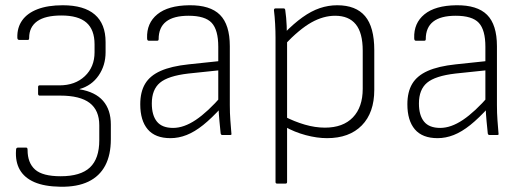

<svg xmlns="http://www.w3.org/2000/svg" viewBox="-20 -514 1999 731"><path d="M210 197Q149 196 111 179.5Q73 163 55.5 132.5Q38 102 41 58Q41 52 43 50Q45 48 48 48H80Q85 48 85 57Q85 106 113.5 131.5Q142 157 211 157Q287 157 322.5 123.5Q358 90 358 20V-37Q358 -94 321.5 -122Q285 -150 209 -150H130Q128 -150 126.5 -152Q125 -154 125 -156V-183Q125 -186 126.5 -187.5Q128 -189 130 -189H206Q266 -189 303 -224Q340 -259 340 -315V-345Q340 -401 309 -428Q278 -455 214 -455Q152 -455 121.5 -433Q91 -411 91 -370Q91 -366 90 -364Q89 -362 86 -362H53Q46 -362 46 -371Q45 -409 64.5 -436.5Q84 -464 123 -479Q162 -494 219 -494Q300 -494 341 -458.5Q382 -423 382 -354V-315Q382 -265 355.5 -226.5Q329 -188 283 -175V-174Q343 -164 372.5 -130Q402 -96 402 -40V16Q402 76 380.5 116.5Q359 157 316.5 177.5Q274 198 210 197Z M826 0Q823 0 821.5 -2.5Q820 -5 820 -7Q818 -26 815.5 -52.5Q813 -79 812 -105L811 -125V-336Q811 -400 786 -427Q761 -454 698 -454Q584 -454 584 -365Q584 -359 579 -359H546Q540 -359 540 -369Q538 -426 579 -459.5Q620 -493 700 -494Q780 -495 817.5 -457.5Q855 -420 855 -338V-114Q855 -83 857 -56.5Q859 -30 861 -6Q863 0 856 0ZM629 12Q571 12 542.5 -21.5Q514 -55 514 -117Q514 -164 532.5 -195Q551 -226 591.5 -244Q632 -262 698 -269L821 -282V-247L697 -234Q620 -225 589 -199Q558 -173 558 -120Q558 -75 577.5 -51Q597 -27 639 -27Q680 -27 725.5 -57.5Q771 -88 825 -150V-107Q786 -64 753.5 -38Q721 -12 690.5 0Q660 12 629 12Z M1225 12Q1187 12 1144 0.5Q1101 -11 1064 -32L1062 -71Q1101 -51 1140.5 -39.5Q1180 -28 1217 -28Q1286 -28 1323.5 -67Q1361 -106 1361 -176V-321Q1361 -389 1334.5 -421.5Q1308 -454 1256 -454Q1211 -454 1165.5 -428.5Q1120 -403 1063 -343V-388Q1098 -424 1131.5 -448Q1165 -472 1197.5 -483Q1230 -494 1264 -494Q1335 -494 1370 -452.5Q1405 -411 1405 -323V-172Q1405 -85 1357.5 -36.5Q1310 12 1225 12ZM1035 185Q1029 185 1029 179V-371Q1029 -395 1027.5 -423Q1026 -451 1023 -475Q1023 -482 1029 -482H1060Q1065 -482 1066 -476Q1068 -462 1069.5 -446Q1071 -430 1071.5 -415Q1072 -400 1072 -387L1073 -364V179Q1073 185 1067 185Z M1843 0Q1840 0 1838.5 -2.5Q1837 -5 1837 -7Q1835 -26 1832.5 -52.5Q1830 -79 1829 -105L1828 -125V-336Q1828 -400 1803 -427Q1778 -454 1715 -454Q1601 -454 1601 -365Q1601 -359 1596 -359H1563Q1557 -359 1557 -369Q1555 -426 1596 -459.5Q1637 -493 1717 -494Q1797 -495 1834.5 -457.5Q1872 -420 1872 -338V-114Q1872 -83 1874 -56.5Q1876 -30 1878 -6Q1880 0 1873 0ZM1646 12Q1588 12 1559.5 -21.5Q1531 -55 1531 -117Q1531 -164 1549.5 -195Q1568 -226 1608.5 -244Q1649 -262 1715 -269L1838 -282V-247L1714 -234Q1637 -225 1606 -199Q1575 -173 1575 -120Q1575 -75 1594.5 -51Q1614 -27 1656 -27Q1697 -27 1742.5 -57.5Q1788 -88 1842 -150V-107Q1803 -64 1770.5 -38Q1738 -12 1707.5 0Q1677 12 1646 12Z"/></svg>

Font: Sofia Sans ExtraLight
Style: Regular
Weight: 250
Version: Version 4.100-B